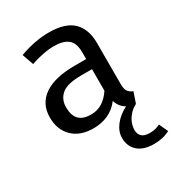

<svg xmlns="http://www.w3.org/2000/svg" viewBox="-186 -651 917 1003"><g transform="rotate(-30 273.0 -149.0)"><path d="M453 -119Q453 -87 462.5 -73.5Q472 -60 492 -52L470 12Q447 24 432.5 39.5Q418 55 409.5 71Q401 87 398 102Q395 117 395 127Q395 150 409.5 165Q424 180 459 180Q479 180 495.5 175Q512 170 520 165L545 219Q521 231 497.5 236Q474 241 449 241Q386 241 352 211Q318 181 318 130Q318 92 345 56.5Q372 21 419 -3Q403 -12 391.5 -26Q380 -40 373 -62Q344 -24 304 -6Q264 12 216 12Q136 12 90.5 -32.5Q45 -77 45 -151Q45 -233 108.5 -277Q172 -321 293 -321H362V-362Q362 -418 333.5 -441Q305 -464 247 -464Q221 -464 185.5 -457.5Q150 -451 109 -437L85 -505Q134 -523 178 -531Q222 -539 261 -539Q362 -539 407.5 -493.5Q453 -448 453 -367ZM241 -57Q279 -57 309 -76Q339 -95 362 -130V-260H298Q213 -260 179 -231.5Q145 -203 145 -155Q145 -106 168 -81.5Q191 -57 241 -57Z"/></g></svg>

Font: Feura Sans
Style: Regular
Weight: 400
Designer: Carrois Corporate & Edenspiekermann
Foundry: Carrois Corporate GbR & Edenspiekermann AG
Version: Version 1.001